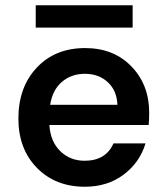

<svg xmlns="http://www.w3.org/2000/svg" viewBox="-20 -699 632 731"><path d="M303 12Q191 12 120.5 -60Q50 -132 50 -248Q50 -367 120 -441.5Q190 -516 304 -516Q413 -516 480.5 -446Q548 -376 548 -270Q548 -241 546 -223H168Q172 -160 209.5 -123.5Q247 -87 302 -87Q383 -87 412 -153H534Q512 -80 450.5 -34Q389 12 303 12ZM116 -594V-679H485V-594ZM171 -300H427Q425 -354 390.5 -386Q356 -418 303 -418Q252 -418 216 -387.5Q180 -357 171 -300Z"/></svg>

Font: AWOL-DM SemiBold
Style: Regular
Weight: 600
Designer: Colophon Foundry, Jonny Pinhorn, Mikhail Sharanda
Foundry: Colophon Foundry
Version: Version 1.000;Glyphs 3.2.3 (3260)